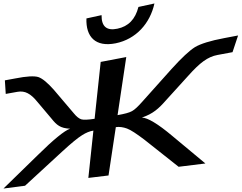

<svg xmlns="http://www.w3.org/2000/svg" viewBox="-145 -1038 1389 1104"><path d="M399 -355C361 -349 335 -348 322 -352C310 -356 295 -367 279 -387L166 -520C129 -562 99 -587 75 -595C52 -602 8 -600 -57 -587L-117 -576L-112 -498L-45 -510C-23 -514 -3 -511 14 -502C32 -493 51 -476 71 -451L152 -355C180 -320 202 -300 258 -298C226 -287 162 -235 73 -147L-125 46L-1 30L213 -167C264 -214 302 -245 326 -260C349 -275 372 -284 392 -287L363 -15L479 -29L521 -307C541 -310 563 -307 585 -299C607 -291 640 -269 685 -235L882 -79L1036 -98L845 -257C763 -326 704 -361 671 -362C735 -384 767 -413 810 -462L938 -603C971 -640 1000 -668 1025 -686C1051 -705 1078 -717 1106 -722L1192 -738L1224 -834L1145 -819C1064 -804 1008 -786 976 -767C944 -747 899 -705 842 -642L672 -452C648 -425 629 -407 614 -399C598 -390 571 -383 531 -376L581 -710L434 -682ZM743 -1018 651 -998C633 -927 593 -886 530 -873C469 -860 438 -885 439 -951L352 -932C348 -826 404 -766 520 -789C638 -813 718 -904 743 -1018Z"/></svg>

Font: Gamestation Warped
Style: Regular
Weight: 400
Designer: Jonas Hecksher
Foundry: Jonas Hecksher, Playtypeª, e-types AS
Version: Version 1.003